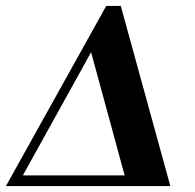

<svg xmlns="http://www.w3.org/2000/svg" viewBox="-31 -627 656 647"><path d="M376 -607 543 0H-11L327 -607ZM276 -451 46 -36H389Z"/></svg>

Font: Unna
Style: Bold Italic
Weight: 700
Italic angle: -8.05°
Designer: Jorge de Buen Unna
Foundry: Omnibus-Type
Version: Version 2.008